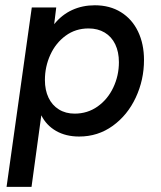

<svg xmlns="http://www.w3.org/2000/svg" viewBox="-20 -522 624 746"><path d="M103.5 -493H198.5L190.5 -428Q220.5 -465 260.5 -483.2Q300.5 -501.5 348.5 -501.5Q407 -501.5 450.2 -474.5Q493.5 -447.5 516.5 -399.2Q539.5 -351 539.5 -289Q539.5 -211.5 507.5 -143Q475.5 -74.5 418 -33Q360.5 8.5 287.5 8.5Q236 8.5 198 -13.2Q160 -35 140.5 -74L102.5 204H5.5ZM442 -280.5Q442 -320 427.8 -349.8Q413.5 -379.5 386.8 -395.5Q360 -411.5 324 -411.5Q273.5 -411.5 235 -383.2Q196.5 -355 175.5 -309Q154.5 -263 154.5 -211Q154.5 -172 168.5 -142.5Q182.5 -113 208.8 -96.8Q235 -80.5 270 -80.5Q320 -80.5 359.2 -108.2Q398.5 -136 420.2 -182Q442 -228 442 -280.5Z"/></svg>

Font: HK Grotesk Medium
Style: Italic
Weight: 500
Italic angle: -8°
Designer: Alfredo Marco Pradil
Foundry: Hanken Design Co.
Version: Version 3.004